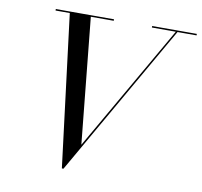

<svg xmlns="http://www.w3.org/2000/svg" viewBox="-83 -839 989 942"><g transform="rotate(10 411.0 -367.5)"><path d="M285 15 190 -750H295L359 -116L723.5 -750H732L293 15ZM120 -742.5V-750H410V-742.5ZM600 -742.5V-750H822.5V-742.5Z"/></g></svg>

Font: Bodoni Moda 28pt
Style: Italic
Weight: 400
Italic angle: -13°
Designer: Owen Earl
Foundry: indestructible type
Version: Version 2.004